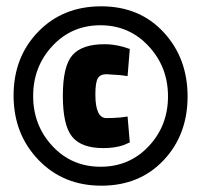

<svg xmlns="http://www.w3.org/2000/svg" viewBox="-20 -738 637 608"><path d="M301 -150Q180 -150 101.5 -232Q23 -314 23 -435.5Q23 -557 101 -637.5Q179 -718 300.5 -718Q422 -718 498 -636Q574 -554 574 -432.5Q574 -311 498 -230.5Q422 -150 301 -150ZM146 -592.5Q85 -527 85 -434Q85 -341 146 -275.5Q207 -210 298.5 -210Q390 -210 451 -275Q512 -340 512 -433Q512 -526 450.5 -592Q389 -658 298 -658Q207 -658 146 -592.5ZM311 -598Q339 -598 369 -590L391 -583L384 -497L362 -500Q323 -503 317 -503Q297 -503 289.5 -489.5Q282 -476 282 -439Q282 -364 317 -364Q336 -364 362 -366L384 -369L391 -287L370 -278Q343 -269 307 -269Q238 -269 208.5 -305Q179 -341 179 -435Q179 -529 209.5 -563.5Q240 -598 311 -598Z"/></svg>

Font: Titillium Web Black
Style: Regular
Weight: 900
Version: Version 1.002;PS 35.000;hotconv 1.0.70;makeotf.lib2.5.55311